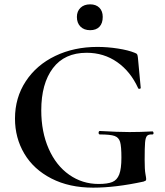

<svg xmlns="http://www.w3.org/2000/svg" viewBox="-20 -852 759 884"><path d="M49 -306Q49 -402 98.5 -477.5Q148 -553 234.5 -594.5Q321 -636 428 -636Q475 -636 523 -628.5Q571 -621 600 -609Q609 -606 611.5 -601.5Q614 -597 615 -586L628 -447Q628 -444 623 -443Q618 -442 616 -446Q581 -523 519.5 -566Q458 -609 379 -609Q277 -609 223.5 -538Q170 -467 170 -344Q170 -245 204 -167.5Q238 -90 298.5 -47.5Q359 -5 434 -5Q475 -5 497 -14Q519 -23 529 -49Q539 -75 539 -126Q539 -178 533 -198.5Q527 -219 507.5 -226Q488 -233 440 -233Q434 -233 434 -241Q434 -244 435.5 -246.5Q437 -249 439 -249Q524 -244 576 -244Q627 -244 682 -247Q684 -247 685.5 -244.5Q687 -242 687 -240Q687 -233 682 -233Q664 -234 657 -226.5Q650 -219 648 -196.5Q646 -174 646 -116Q646 -71 649.5 -52Q653 -33 653 -28Q653 -22 651 -20.5Q649 -19 641 -16Q512 12 409 12Q299 12 217 -30Q135 -72 92 -144.5Q49 -217 49 -306ZM334 -774Q334 -800 350.5 -816Q367 -832 395 -832Q422 -832 437.5 -816.5Q453 -801 453 -774Q453 -745 438 -729Q423 -713 395 -713Q367 -713 350.5 -729.5Q334 -746 334 -774Z"/></svg>

Font: Cormorant SC
Style: Bold
Weight: 700
Designer: Christian Thalmann (Catharsis Fonts)
Foundry: Catharsis Fonts
Version: Version 4.000